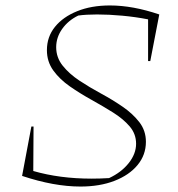

<svg xmlns="http://www.w3.org/2000/svg" viewBox="-20 -674 651 704"><path d="M523 -450V-603Q477 -612 428 -616.5Q379 -621 336 -621Q316 -621 298.5 -620Q281 -619 267 -617Q230 -599 208 -568Q186 -537 186 -501Q186 -463 210 -433Q234 -403 271 -378.5Q308 -354 350.5 -331Q393 -308 430 -282.5Q467 -257 491 -226Q515 -195 515 -154Q515 -106 484.5 -69Q454 -32 400 -11Q346 10 275 10Q178 10 61 -29L95 -210H103L102 -47Q199 -19 316 -19Q347 -19 380 -21Q425 -42 452 -76Q479 -110 479 -147Q479 -183 455.5 -210.5Q432 -238 394.5 -261.5Q357 -285 315.5 -308Q274 -331 236.5 -357Q199 -383 175.5 -415.5Q152 -448 152 -490Q152 -539 181.5 -575.5Q211 -612 263 -633Q315 -654 383 -654Q467 -654 564 -621L531 -450Z"/></svg>

Font: Piazzolla Thin
Style: Italic
Weight: 100
Italic angle: -11.3°
Designer: Juan Pablo del Peral
Foundry: Huerta Tipografica
Version: Version 1.330